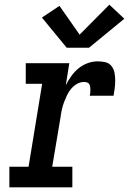

<svg xmlns="http://www.w3.org/2000/svg" viewBox="-20 -800 551 820"><path d="M20 0V-88H102L160 -442H90V-530H276L261 -436Q271 -456 284.5 -475Q298 -494 316 -508.5Q334 -523 355 -530.5Q376 -538 398 -538Q415 -538 431 -534Q447 -530 456.5 -517.5Q466 -505 469 -489.5Q472 -474 472 -457Q472 -440 470 -423.5Q468 -407 465 -391H363Q365 -397 365.5 -403.5Q366 -410 366 -417Q366 -424 365 -430Q364 -436 361 -441Q358 -446 351.5 -448Q345 -450 339 -450Q323 -450 308.5 -441.5Q294 -433 283.5 -420.5Q273 -408 266 -393Q259 -378 253.5 -363.5Q248 -349 244.5 -333.5Q241 -318 239 -302L203 -88H289V0ZM265 -596 159 -725 234 -775 320 -652 447 -780 511 -720 360 -596Z"/></svg>

Font: Iosevka Slab Semibold Oblique
Style: Regular
Weight: 600
Italic angle: -9°
Monospace: yes
Designer: Belleve Invis
Foundry: Belleve Invis
Version: Version 11.1.1; ttfautohint (v1.8.3)